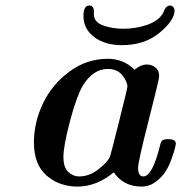

<svg xmlns="http://www.w3.org/2000/svg" viewBox="-20 -671 663 702"><path d="M104 -149.9Q104 -223.1 137 -292.5Q169.9 -361.8 233.4 -408.9Q296.9 -456.1 374 -456.1Q431.2 -456.1 472.2 -416Q494.1 -435.1 517.1 -435.1Q535.2 -435.1 548.6 -424.1Q562 -413.1 562 -393.1Q562 -380.9 523.4 -230.5Q484.9 -80.1 484.9 -57.1Q484.9 -26.4 503.9 -25.9Q537.1 -25.9 564.9 -138.2Q567.9 -152.3 573 -157.2Q578.1 -162.1 592.8 -162.1H597.2Q623 -162.1 623 -145Q622.1 -139.2 619.6 -128.7Q617.2 -118.2 607.7 -91.1Q598.1 -64 585 -43.5Q571.8 -22.9 548.8 -5.9Q525.9 11.2 498 11.2Q431.2 11.2 396 -41Q334 10.7 264.2 11.2Q196.3 11.2 150.1 -29.3Q104 -69.8 104 -149.9ZM211.9 -97.2Q211.9 -59.1 229.5 -42.5Q247.1 -25.9 269 -25.9Q306.2 -25.9 339.1 -51.5Q372.1 -77.1 381.8 -97.2Q383.8 -101.1 414.8 -224.6Q445.8 -348.1 445.8 -354Q445.8 -372.1 427.5 -395.5Q409.2 -418.9 374 -418.9Q319.8 -418.9 282.2 -356.9Q259.3 -316.9 235.6 -227.1Q211.9 -137.2 211.9 -97.2ZM285.2 -612.8Q285.2 -650.9 306.2 -650.9Q323.2 -650.9 323.2 -629.9V-619.1Q323.2 -590.3 356.7 -578.1Q390.1 -565.9 432.1 -565.9Q476.1 -565.9 517.6 -580.1Q559.1 -594.2 576.2 -623Q577.1 -625 579.6 -631.1Q582 -637.2 584.5 -640.6Q586.9 -644 591.1 -647.5Q595.2 -650.9 601.1 -650.9Q607.9 -650.9 613 -645.5Q618.2 -640.1 618.2 -632.8Q618.2 -596.7 563.5 -551.3Q508.8 -505.9 425.8 -505.9Q363.8 -505.9 324.5 -535.4Q285.2 -564.9 285.2 -612.8Z"/></svg>

Font: CMU Serif
Style: BoldItalic
Weight: 700
Italic angle: -14.04°
Version: Version 0.7.0